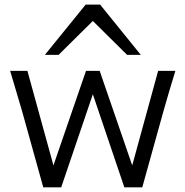

<svg xmlns="http://www.w3.org/2000/svg" viewBox="-20 -801 793 821"><path d="M406.2 -498 545.4 -93.8 656.2 -498H730Q704.1 -414.6 678.7 -324.7L588.4 0H511.7L377 -397.9L241.7 0H165L74.7 -324.7L23.4 -498H97.2L208.5 -93.8L347.7 -498ZM171.9 -566.4 346.2 -781.2H408.2L582 -566.4H523.4L377 -711.4L230.5 -566.4Z"/></svg>

Font: Lesson One Light
Style: Regular
Weight: 300
Designer: But Ko, Victor Gaultney, Annie Olsen, Julie Remington, Don Collingsworth, Eric Hays, Becca Hirsbrunner
Version: Version 1.100